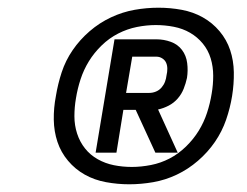

<svg xmlns="http://www.w3.org/2000/svg" viewBox="-20 -910 640 498"><path d="M315 -432Q285 -432 255 -437.5Q225 -443 200 -457Q175 -471 156.5 -493Q138 -515 129 -542Q120 -569 119.5 -599.5Q119 -630 125 -661Q130 -692 140 -722.5Q150 -753 168.5 -780Q187 -807 212.5 -829Q238 -851 268 -865Q298 -879 329 -884.5Q360 -890 391 -890Q422 -890 451.5 -884.5Q481 -879 506 -865Q531 -851 549.5 -829Q568 -807 577 -780Q586 -753 586.5 -722.5Q587 -692 582 -661Q577 -630 566.5 -599.5Q556 -569 537.5 -542Q519 -515 493.5 -493Q468 -471 438.5 -457Q409 -443 377.5 -437.5Q346 -432 315 -432ZM322 -477Q346 -477 371.5 -482Q397 -487 420 -499Q443 -511 462.5 -530Q482 -549 495.5 -571Q509 -593 517 -617.5Q525 -642 529 -667Q533 -690 533 -713.5Q533 -737 526.5 -758.5Q520 -780 506 -797Q492 -814 473 -825Q454 -836 431 -840.5Q408 -845 384 -845Q360 -845 335 -840Q310 -835 286.5 -823Q263 -811 243.5 -792Q224 -773 210.5 -751Q197 -729 189 -704.5Q181 -680 177 -655Q173 -632 173 -608.5Q173 -585 180 -563.5Q187 -542 200.5 -525Q214 -508 233.5 -497Q253 -486 275.5 -481.5Q298 -477 322 -477ZM228 -514 277 -808H386Q405 -808 423 -801.5Q441 -795 452 -780.5Q463 -766 465.5 -746.5Q468 -727 465 -708Q462 -694 456.5 -680Q451 -666 441 -654.5Q431 -643 417.5 -636Q404 -629 390 -626L441 -514H383L332 -625H300L282 -514ZM367 -669Q376 -669 384.5 -672.5Q393 -676 399 -683Q405 -690 408 -698Q411 -706 412 -715Q414 -723 414 -731.5Q414 -740 411 -747Q408 -754 401 -758.5Q394 -763 386 -763H323L307 -669Z"/></svg>

Font: Iosevka SS04 Extended Oblique
Style: Bold
Weight: 700
Width: 7
Italic angle: -9°
Monospace: yes
Designer: Belleve Invis
Foundry: Belleve Invis
Version: Version 19.0.0; ttfautohint (v1.8.4)